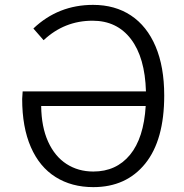

<svg xmlns="http://www.w3.org/2000/svg" viewBox="-20 -755 757 788"><path d="M71 -349Q72 -365 73 -380H579Q575 -519 517.5 -594.5Q460 -670 360 -670Q244 -670 159 -590L117 -638Q219 -735 362 -735Q452 -735 517.5 -691.5Q583 -648 618.5 -564.5Q654 -481 654 -363Q654 -180 576 -83.5Q498 13 363 13Q274 13 208 -28.5Q142 -70 106.5 -151.5Q71 -233 71 -349ZM363 -51Q457 -51 513.5 -119.5Q570 -188 578 -320H149Q150 -234 177.5 -173.5Q205 -113 253 -82Q301 -51 363 -51Z"/></svg>

Font: Nebula Sans Book
Style: Regular
Weight: 400
Designer: Paul D. Hunt for Adobe (as Source Sans)
Foundry: Nebula Entertainment & Broadcasting LLC
Version: Version 1.010